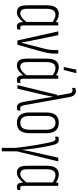

<svg xmlns="http://www.w3.org/2000/svg" viewBox="652 -1388 920 2265"><g transform="rotate(90 1112.5 -255.0)"><path d="M125 6Q83 6 62.5 -21Q42 -48 42 -114V-346Q42 -397 54.5 -428Q67 -459 90 -473.5Q113 -488 145 -488Q175 -488 202 -475Q229 -462 248 -449L245 -411Q221 -429 198 -439Q175 -449 153 -449Q134 -449 118 -439.5Q102 -430 92.5 -407Q83 -384 83 -344V-118Q83 -70 97 -52Q111 -34 137 -34Q166 -34 193 -57.5Q220 -81 246 -117L249 -78Q220 -42 190 -18Q160 6 125 6ZM292 6Q240 6 240 -66V-90L238 -94V-424L241 -439V-476Q241 -482 246 -482H274Q279 -482 279 -476V-77Q279 -54 284 -43.5Q289 -33 302 -33Q308 -33 313.5 -34Q319 -35 324 -37Q328 -38 328 -32V-6Q328 -1 323 1Q308 6 292 6Z M461 0Q458 0 456 -5L351 -475Q349 -482 355 -482H389Q394 -482 395 -477L459 -166Q466 -135 471.5 -104.5Q477 -74 482 -43H483Q491 -75 498.5 -105.5Q506 -136 515 -168L547 -291Q558 -331 564 -366Q570 -401 570 -441V-477Q570 -482 575 -482H607Q612 -482 612 -476V-440Q612 -394 604 -354Q596 -314 584 -272L509 -5Q508 0 503 0Z M754 6Q712 6 691.5 -21Q671 -48 671 -114V-346Q671 -397 683.5 -428Q696 -459 719 -473.5Q742 -488 774 -488Q804 -488 831 -475Q858 -462 877 -449L874 -411Q850 -429 827 -439Q804 -449 782 -449Q763 -449 747 -439.5Q731 -430 721.5 -407Q712 -384 712 -344V-118Q712 -70 726 -52Q740 -34 766 -34Q795 -34 822 -57.5Q849 -81 875 -117L878 -78Q849 -42 819 -18Q789 6 754 6ZM921 6Q869 6 869 -66V-90L867 -94V-424L870 -439V-476Q870 -482 875 -482H903Q908 -482 908 -476V-77Q908 -54 913 -43.5Q918 -33 931 -33Q937 -33 942.5 -34Q948 -35 953 -37Q957 -38 957 -32V-6Q957 -1 952 1Q937 6 921 6ZM775 -546Q770 -546 771 -553L800 -689Q801 -695 807 -695H837Q844 -695 841 -688L806 -551Q804 -546 800 -546Z M1247 6Q1227 6 1213.5 -3.5Q1200 -13 1193 -31Q1186 -49 1181 -75L1142 -291Q1136 -325 1131.5 -355.5Q1127 -386 1122 -420H1121Q1114 -385 1108 -355Q1102 -325 1094 -291L1027 -5Q1026 0 1022 0H989Q983 0 985 -7L1096 -463Q1097 -468 1101 -468H1107L1084 -601Q1080 -625 1071.5 -637.5Q1063 -650 1046 -650Q1039 -650 1032.5 -649Q1026 -648 1021 -646Q1016 -645 1016 -650V-677Q1016 -682 1020 -683Q1035 -689 1054 -689Q1075 -689 1088.5 -680Q1102 -671 1111 -655Q1120 -639 1124 -616L1220 -84Q1225 -59 1232.5 -46Q1240 -33 1256 -33Q1266 -33 1278 -37Q1283 -39 1283 -33V-7Q1283 -2 1279 0Q1272 4 1263.5 5Q1255 6 1247 6Z M1429 6Q1367 6 1336.5 -31.5Q1306 -69 1306 -144V-337Q1306 -413 1336.5 -450.5Q1367 -488 1429 -488Q1490 -488 1520.5 -450.5Q1551 -413 1551 -337V-144Q1551 -69 1520.5 -31.5Q1490 6 1429 6ZM1429 -34Q1470 -34 1490 -61Q1510 -88 1510 -145V-336Q1510 -393 1490 -421Q1470 -449 1429 -449Q1387 -449 1367 -421Q1347 -393 1347 -336V-145Q1347 -88 1367.5 -61Q1388 -34 1429 -34Z M1729 185Q1724 185 1724 179V21Q1719 -30 1709.5 -96Q1700 -162 1687.5 -236Q1675 -310 1659 -383Q1652 -417 1643 -433Q1634 -449 1619 -449Q1609 -449 1597 -445Q1595 -444 1593.5 -446Q1592 -448 1592 -450V-477Q1592 -483 1596 -484Q1604 -486 1612 -487Q1620 -488 1628 -488Q1647 -488 1659.5 -479.5Q1672 -471 1681.5 -448Q1691 -425 1699 -382Q1710 -326 1717 -286.5Q1724 -247 1730 -209Q1733 -183 1736 -157.5Q1739 -132 1742 -107Q1745 -82 1747 -56H1748Q1752 -76 1755 -95Q1758 -114 1762 -132.5Q1766 -151 1770 -170Q1774 -189 1778 -208L1839 -477Q1840 -482 1844 -482H1877Q1883 -482 1882 -476L1765 4V179Q1765 185 1760 185Z M2018 6Q1976 6 1955.5 -21Q1935 -48 1935 -114V-346Q1935 -397 1947.5 -428Q1960 -459 1983 -473.5Q2006 -488 2038 -488Q2068 -488 2095 -475Q2122 -462 2141 -449L2138 -411Q2114 -429 2091 -439Q2068 -449 2046 -449Q2027 -449 2011 -439.5Q1995 -430 1985.5 -407Q1976 -384 1976 -344V-118Q1976 -70 1990 -52Q2004 -34 2030 -34Q2059 -34 2086 -57.5Q2113 -81 2139 -117L2142 -78Q2113 -42 2083 -18Q2053 6 2018 6ZM2185 6Q2133 6 2133 -66V-90L2131 -94V-424L2134 -439V-476Q2134 -482 2139 -482H2167Q2172 -482 2172 -476V-77Q2172 -54 2177 -43.5Q2182 -33 2195 -33Q2201 -33 2206.5 -34Q2212 -35 2217 -37Q2221 -38 2221 -32V-6Q2221 -1 2216 1Q2201 6 2185 6Z"/></g></svg>

Font: Sofia Sans Extra Condensed Light
Style: Regular
Weight: 300
Designer: Botio Nikoltchev, Ani Petrova
Foundry: lettersoup
Version: Version 4.101